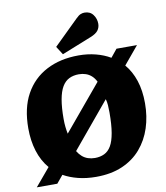

<svg xmlns="http://www.w3.org/2000/svg" viewBox="-102 -1046 991 1144"><g transform="rotate(-10 393.5 -474.0)"><path d="M27 14 117 -93Q77 -140 57.5 -203Q38 -266 38 -340Q38 -463 84 -546.5Q130 -630 213.5 -673.5Q297 -717 408 -717Q463 -717 511.5 -704.5Q560 -692 599 -669L638 -717H762L672 -609Q709 -566 729 -505.5Q749 -445 749 -368Q749 -288 726.5 -219Q704 -150 659 -97.5Q614 -45 546 -15.5Q478 14 387 14Q328 14 278.5 1.5Q229 -11 190 -33L151 14ZM399 -98Q431 -98 456 -110Q481 -122 497.5 -150Q514 -178 522.5 -227.5Q531 -277 531 -350Q531 -373 529.5 -394Q528 -415 523 -432L295 -158Q307 -138 322.5 -124.5Q338 -111 357.5 -104.5Q377 -98 399 -98ZM264 -269 493 -543Q482 -565 466.5 -579Q451 -593 431.5 -599.5Q412 -606 390 -606Q357 -606 331.5 -593.5Q306 -581 289 -552.5Q272 -524 263.5 -476Q255 -428 255 -359Q255 -333 257.5 -310.5Q260 -288 264 -269ZM318 -740 286 -790 435 -936Q451 -952 463 -957Q475 -962 487 -962Q521 -962 539 -937.5Q557 -913 557 -883Q557 -860 544 -842.5Q531 -825 498 -812Z"/></g></svg>

Font: Literata 18pt ExtraBold
Style: Regular
Weight: 800
Designer: Latin by Veronika Burian and Jose Scaglione. Greek by Irene Vlachou. Cyrillic by Vera Evstafieva.
Foundry: TypeTogether
Version: Version 3.103;gftools[0.9.29]